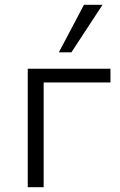

<svg xmlns="http://www.w3.org/2000/svg" viewBox="-20 -776 498 796"><path d="M95 0V-491H438V-434H161V0ZM224 -559 328 -756H405L276 -559Z"/></svg>

Font: Nunito Sans 9pt Light
Style: Regular
Weight: 300
Version: Version 3.101;gftools[0.9.27]